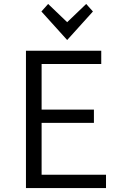

<svg xmlns="http://www.w3.org/2000/svg" viewBox="-20 -949 600 969"><path d="M111 0V-693H491V-626H190V-396H454V-329H190V-67H515V0ZM319 -747 189 -891 223 -929 319 -837 415 -929 449 -891Z"/></svg>

Font: Ubuntu Sans Mono
Style: Regular
Weight: 400
Monospace: yes
Designer: Dalton Maag Ltd
Foundry: Dalton Maag Ltd
Version: Version 1.006